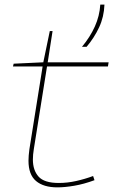

<svg xmlns="http://www.w3.org/2000/svg" viewBox="-20 -799 489 829"><path d="M382 -39 388 -21Q342 -4 300.5 3Q259 10 228 10Q168 10 135.5 -17.5Q103 -45 103 -105Q103 -114 104 -128Q105 -142 107 -155L164 -512H36L39 -524L167 -530L195 -665H207L186 -530H449L446 -512H183L126 -155Q122 -131 122 -110Q122 -64 146.5 -36.5Q171 -9 234 -9Q271 -9 309 -17.5Q347 -26 382 -39ZM334 -597Q369 -639 389.5 -684.5Q410 -730 413 -779H431Q429 -726 408 -681Q387 -636 354 -597Z"/></svg>

Font: Georama Extended Thin
Style: Italic
Weight: 100
Width: 7
Italic angle: -9°
Designer: Jean-Baptiste Levee
Foundry: Production Type
Version: Version 1.000